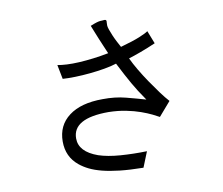

<svg xmlns="http://www.w3.org/2000/svg" viewBox="-85 -820 1170 1006"><g transform="rotate(-10 500.0 -317.0)"><path d="M743 -619 770 -550Q729 -532 689.5 -517.5Q650 -503 624 -495Q638 -465 659 -429.5Q680 -394 703.5 -359.5Q727 -325 750.5 -293Q774 -261 794 -239L730 -165Q718 -172 694.5 -183.5Q671 -195 637.5 -207Q604 -219 561.5 -227.5Q519 -236 469 -237Q278 -237 278 -130Q278 -59 376 -24Q424 -8 491.5 -3Q559 2 632 0L599 82Q526 81 473 75Q420 69 381.5 59Q343 49 315.5 35.5Q288 22 266 4Q206 -45 206 -126Q206 -212 270.5 -260.5Q335 -309 450 -309Q516 -310 572 -295.5Q628 -281 676 -267Q655 -297 640.5 -320Q626 -343 612.5 -366.5Q599 -390 585 -416.5Q571 -443 552 -480Q525 -471 487 -464.5Q449 -458 408.5 -454Q368 -450 329.5 -449Q291 -448 263 -450L248 -526Q269 -522 298.5 -520.5Q328 -519 364 -521Q400 -523 440 -528Q480 -533 521 -541Q510 -567 502 -585.5Q494 -604 487 -621Q480 -638 473 -655.5Q466 -673 456 -698Q478 -707 490 -710.5Q502 -714 509 -714.5Q516 -715 520 -715Q524 -715 532 -716Q542 -716 542 -707Q542 -706 541.5 -701Q541 -696 541 -685Q541 -678 546.5 -662Q552 -646 560 -627.5Q568 -609 577.5 -591Q587 -573 593 -562Q661 -581 696 -595.5Q731 -610 743 -619Z"/></g></svg>

Font: D2Coding
Style: Regular
Weight: 400
Monospace: yes
Designer: Yong-Rak Park; Jeong-Hwan Yoon; Sang-Min Lee;
Foundry: NHN Corporation
Version: Version 1.3.2; Build 20180524